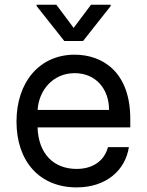

<svg xmlns="http://www.w3.org/2000/svg" viewBox="-20 -785 624 816"><path d="M305.8 11.4C432.5 11.4 513.1 -62.5 527.7 -159.8H438.9C423.7 -101.6 374.6 -67.1 305.8 -67.1C209.5 -67.1 143.5 -129.6 139.6 -243.6H533.7V-279.5C533.7 -481.2 413.7 -552.6 297.2 -552.6C148.4 -552.6 50.1 -436.4 50.1 -268.5C50.1 -100.5 147 11.4 305.8 11.4ZM135.7 -759.2 253.2 -610.8H333.1L450.3 -759.2V-764.9H366.8L293 -666.5L219.5 -764.9H135.7ZM139.9 -317.8C144.9 -400.6 204.2 -474.1 297.6 -474.1C386.4 -474.1 443.5 -407.7 443.5 -317.8Z"/></svg>

Font: Margiela Sans Text
Style: Regular
Weight: 400
Designer: Stefan Endress, Andreas Faust
Version: Version 1.100;FEAKit 1.0